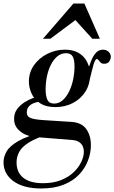

<svg xmlns="http://www.w3.org/2000/svg" viewBox="-76 -744 649 1090"><path d="M158 326Q58 326 1 285Q-56 244 -56 177Q-56 147 -39 116.5Q-22 86 27.5 57Q77 28 174 5L205 16Q130 39 89.5 64Q49 89 33.5 117.5Q18 146 18 178Q18 235 56.5 265.5Q95 296 168 296Q227 296 270.5 278.5Q314 261 342.5 233.5Q371 206 385.5 175Q400 144 400 118Q400 87 382.5 70Q365 53 336 51L113 33Q94 31 68.5 20Q43 9 23.5 -13Q4 -35 4 -69Q4 -102 21.5 -125Q39 -148 63.5 -163.5Q88 -179 111 -187Q134 -195 145 -197L143 -166Q76 -154 76 -105Q76 -85 94.5 -75.5Q113 -66 172 -62L330 -52Q388 -48 414 -11Q440 26 440 80Q440 124 423.5 167.5Q407 211 373 247Q339 283 285.5 304.5Q232 326 158 326ZM239 -136Q185 -136 151.5 -158Q118 -180 103 -213.5Q88 -247 88 -281Q88 -333 117 -374Q146 -415 193 -438.5Q240 -462 292 -462Q339 -462 370.5 -443.5Q402 -425 418.5 -392.5Q435 -360 435 -319Q435 -264 408 -222.5Q381 -181 336.5 -158.5Q292 -136 239 -136ZM231 -156Q259 -156 280.5 -175.5Q302 -195 317 -226Q332 -257 339.5 -294Q347 -331 347 -367Q347 -405 336.5 -423.5Q326 -442 299 -442Q271 -442 249.5 -424Q228 -406 213 -376.5Q198 -347 190.5 -310.5Q183 -274 183 -237Q183 -199 193 -177.5Q203 -156 231 -156ZM431 -282 427 -369H431Q445 -415 463.5 -438.5Q482 -462 508 -462Q528 -462 540.5 -450Q553 -438 553 -421Q553 -408 544 -395Q535 -382 516 -382Q502 -382 495 -389Q488 -396 483.5 -402.5Q479 -409 474 -409Q464 -409 454.5 -375.5Q445 -342 431 -282ZM168 -524 341 -724H403L491 -524H448L352 -630L210 -524Z"/></svg>

Font: Libre Bodoni
Style: Italic
Weight: 400
Italic angle: -13°
Designer: Pablo Impallari, Rodrigo Fuenzalida
Foundry: Impallari Type
Version: Version 2.005;gftools[0.9.23]